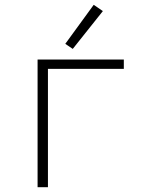

<svg xmlns="http://www.w3.org/2000/svg" viewBox="-20 -777 616 797"><path d="M136 0H179V-491H494V-530H136ZM282 -574 407 -731 369 -757 251 -595Z"/></svg>

Font: Iosevka Sparkle Extralight
Style: Regular
Weight: 200
Designer: Belleve Invis
Foundry: Belleve Invis
Version: Version 4.5.0; ttfautohint (v1.8.3)